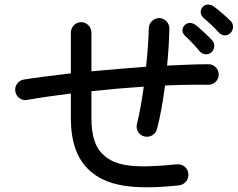

<svg xmlns="http://www.w3.org/2000/svg" viewBox="-20 -823 1040 840"><path d="M763 -12C788 -15 807 -37 804 -63C802 -89 779 -107 753 -104C573 -86 488 -94 433 -145C397 -176 380 -229 380 -306V-424C455 -432 533 -439 609 -444C601 -385 591 -328 579 -280C573 -256 588 -231 612 -226C637 -220 661 -235 667 -259C681 -312 693 -379 702 -449C769 -452 833 -453 892 -452C916 -452 937 -472 937 -497C937 -522 916 -543 891 -542C836 -542 775 -539 711 -536C717 -595 720 -651 721 -697C722 -722 702 -743 677 -744C653 -744 632 -725 631 -700C630 -653 626 -594 619 -531C539 -525 458 -518 380 -511V-680C380 -705 360 -726 335 -726C310 -726 290 -705 290 -680V-502C212 -493 141 -484 84 -475C59 -471 43 -447 47 -423C51 -398 75 -381 99 -386C155 -396 220 -405 290 -414V-306C290 -202 317 -127 372 -77C445 -11 555 10 763 -12ZM787 -712C774 -698 776 -678 790 -666C812 -646 835 -621 854 -598C867 -583 891 -581 905 -594C920 -608 922 -632 908 -647C888 -668 856 -698 837 -713C821 -725 801 -727 787 -712ZM866 -792C853 -777 857 -757 870 -745C893 -726 918 -702 938 -680C951 -665 975 -664 989 -679C1002 -693 1004 -717 989 -731C969 -751 936 -780 916 -794C900 -806 879 -807 866 -792Z"/></svg>

Font: 寒蝉半圆体
Style: Regular
Weight: 400
Designer: Yoshimichi Ohira & Warren
Foundry: ChillType
Version: Version 1.800;Glyphs 3.1.1 (3135)